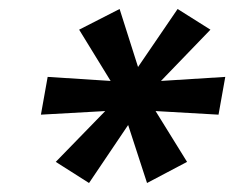

<svg xmlns="http://www.w3.org/2000/svg" viewBox="-20 -758 521 427"><path d="M104 -398 214 -511 71 -503 86 -587 226 -578 156 -692 246 -738 287 -609 375 -738 448 -692 338 -578 481 -587 466 -503 326 -511 396 -398 307 -351 265 -480 178 -351Z"/></svg>

Font: Sarabun SemiBold
Style: Italic
Weight: 600
Italic angle: -10°
Designer: Suppakit Chalermlarp | Katatrad Co.,Ltd.
Foundry: Cadson Demak Co.,Ltd.
Version: Version 1.000; ttfautohint (v1.6)